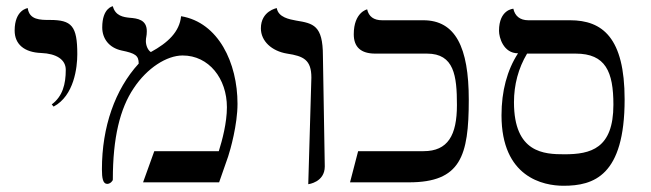

<svg xmlns="http://www.w3.org/2000/svg" viewBox="-20 -585 2088 616"><path d="M152 -243C218 -278 228 -369 228 -411C228 -502 210 -521 140 -521C109 -521 74 -521 69 -559C69 -559 27 -554 27 -487C27 -443 58 -417 112 -415C161 -413 191 -394 191 -361C191 -315 181 -276 146 -250Z M561 -533C556 -483 519 -448 464 -418C454 -424 448 -440 448 -453C448 -466 451 -468 451 -485C451 -522 421 -526 396 -528C376 -530 350 -534 342 -565C342 -565 308 -560 308 -497C308 -462 329 -432 370 -423C414 -414 425 -407 425 -381C349 -298 307 -178 307 -42C307 -14 310 5 324 5C333 5 342 -4 342 -9C342 -143 365 -237 409 -302C452 -367 515 -407 566 -407C650 -407 708 -333 708 -241C708 -191 693 -135 682 -100H475L439 0H683L712 -83C719 -104 742 -185 742 -252C742 -383 681 -513 561 -533Z M969 6C969 6 1022 0 1022 -51L1016 -406C1016 -504 985 -510 930 -519C909 -523 873 -529 868 -559C868 -559 817 -550 817 -494C817 -453 852 -421 901 -413C954 -405 979 -393 979 -336Z M1446 -248C1446 -151 1417 -100 1339 -100H1129L1103 0H1292C1458 0 1484 -84 1484 -265C1484 -434 1441 -520 1338 -520H1206C1179 -520 1163 -532 1158 -555C1158 -555 1115 -546 1115 -475C1115 -434 1138 -413 1184 -413H1350C1437 -413 1446 -342 1446 -248Z M1827 -413C1923 -413 1948 -355 1948 -249C1948 -108 1875 -90 1791 -90C1726 -90 1629 -94 1629 -257C1629 -313 1643 -366 1671 -413ZM1788 11C1885 11 1984 -21 1984 -266C1984 -464 1913 -520 1809 -520H1675C1648 -520 1632 -534 1627 -557C1627 -557 1581 -555 1581 -486C1581 -465 1595 -414 1642 -414C1607 -360 1589 -293 1589 -215C1589 -16 1723 11 1788 11Z"/></svg>

Font: Libertinus Serif
Style: Regular
Weight: 400
Designer: Philipp H. Poll
Foundry: Khaled Hosny
Version: Version 6.2